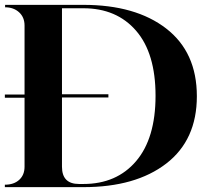

<svg xmlns="http://www.w3.org/2000/svg" viewBox="-20 -770 867 790"><path d="M0 0V-10Q37 -10 59 -30Q81 -50 81 -84V-368H0V-381H81V-665Q81 -699 58.5 -719.5Q36 -740 1 -740V-750H323Q538 -750 664 -652.5Q790 -555 790 -374Q790 -194 664 -97Q538 0 323 0ZM305 -13H323Q460 -13 540 -107Q620 -201 620 -376Q620 -551 540 -643.5Q460 -736 323 -736H235V-382H426V-369H235V-84Q235 -13 305 -13Z"/></svg>

Font: Gloock
Style: Regular
Weight: 400
Designer: Duarte Pinto
Foundry: Duarte Pinto
Version: Version 1.000